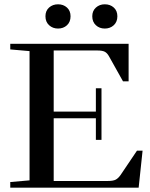

<svg xmlns="http://www.w3.org/2000/svg" viewBox="-20 -865 691 885"><path d="M462.9 -733.4Q438.5 -733.4 421.9 -748.8Q405.3 -764.2 405.3 -790Q405.3 -814.9 422.1 -830.1Q439 -845.2 462.9 -845.2Q487.8 -845.2 504.4 -830.3Q521 -815.4 521 -790Q521 -764.2 504.4 -748.8Q487.8 -733.4 462.9 -733.4ZM189.5 -790Q189.5 -815.4 206.3 -830.3Q223.1 -845.2 247.6 -845.2Q272 -845.2 288.6 -830.3Q305.2 -815.4 305.2 -790Q305.2 -763.7 288.6 -748.5Q272 -733.4 247.6 -733.4Q223.1 -733.4 206.3 -748.8Q189.5 -764.2 189.5 -790ZM27.3 0V-25.9L116.2 -33.7V-629.4L27.3 -637.2V-663.1H572.8V-490.2H546.9L482.4 -605.5Q474.1 -620.6 462.9 -626.5Q451.7 -632.3 428.7 -632.3H227.5V-350.6H421.9V-458H447.8V-220.2H421.9V-319.8H227.5V-30.8H476.6Q501.5 -30.8 513.2 -36.9Q524.9 -43 535.6 -58.1L611.3 -170.4H637.2L619.1 0Z"/></svg>

Font: Elstob Medium
Style: Regular
Weight: 500
Designer: Peter S. Baker
Version: Version 1.015